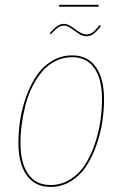

<svg xmlns="http://www.w3.org/2000/svg" viewBox="-20 -754 500 784"><path d="M382.3 -726.6H221.2L221.7 -734.4H382.8ZM332.5 -606Q316.9 -606 300.8 -616.9Q284.7 -627.9 269.8 -638.7Q254.9 -649.4 242.2 -649.4Q228.5 -649.4 217 -641.6Q205.6 -633.8 187.5 -614.3L182.6 -618.2Q201.2 -639.2 214.1 -647.9Q227.1 -656.7 242.2 -656.7Q258.8 -656.7 286.9 -635Q314.9 -613.3 332 -613.3Q346.7 -613.3 358.4 -621.8Q370.1 -630.4 386.7 -651.4L392.1 -647.9Q375 -625 361.8 -615.5Q348.6 -606 332.5 -606ZM186 9.3Q123 9.3 89.1 -38.3Q55.2 -85.9 55.2 -171.4Q55.2 -217.3 62.5 -264.6Q69.8 -312 86.9 -359.6Q104 -407.2 128.7 -444.3Q153.3 -481.4 191.2 -504.6Q229 -527.8 274.9 -527.8Q337.4 -527.8 371.1 -480.7Q404.8 -433.6 404.8 -348.6Q404.8 -303.7 397.7 -256.6Q390.6 -209.5 373.8 -161.4Q356.9 -113.3 332.5 -75.7Q308.1 -38.1 270 -14.4Q231.9 9.3 186 9.3ZM186 1.5Q231 1.5 267.8 -22Q304.7 -45.4 327.9 -82.3Q351.1 -119.1 367.2 -166.5Q383.3 -213.9 389.9 -259.8Q396.5 -305.7 396.5 -349.1Q396.5 -431.6 365 -476.1Q333.5 -520.5 274.9 -520.5Q237.8 -520.5 205.8 -504.4Q173.8 -488.3 151.1 -460.7Q128.4 -433.1 111.1 -398.2Q93.8 -363.3 83.7 -323.5Q73.7 -283.7 68.6 -245.6Q63.5 -207.5 63.5 -170.9Q63.5 -88.4 95 -43.5Q126.5 1.5 186 1.5Z"/></svg>

Font: Fira Sans Compressed Eight
Style: Italic
Weight: 100
Width: 3
Italic angle: -8°
Designer: Carrois Corporate & Edenspiekermann AG
Foundry: Carrois Corporate GbR & Edenspiekermann AG
Version: Version 4.203;PS 004.203;hotconv 1.0.88;makeotf.lib2.5.64775